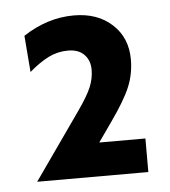

<svg xmlns="http://www.w3.org/2000/svg" viewBox="-38 -807 404 456"><g transform="rotate(-5 164.0 -579.0)"><path d="M298 -466V-386H33L144 -544Q168 -578 176.5 -598.5Q185 -619 185 -640Q185 -662 171.5 -676Q158 -690 133 -690Q108 -690 86 -679Q64 -668 40 -647L33 -734Q91 -772 154 -772Q210 -772 245 -740Q280 -708 280 -656Q280 -622 267.5 -591.5Q255 -561 221 -513L188 -466Z"/></g></svg>

Font: Cabin SemiBold
Style: Regular
Weight: 600
Designer: Pablo Impallari
Foundry: Pablo Impallari. http://www.impallari.com Igino Marini. http://www.ikern.com
Version: Version 2.001